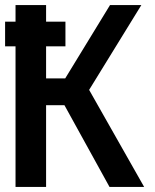

<svg xmlns="http://www.w3.org/2000/svg" viewBox="-27 -734 610 754"><path d="M34 0V-552H-7V-649H34V-714H154V-649H230V-552H154V-426H229L405 -714H528L323 -381L539 0H403L226 -321H154V0Z"/></svg>

Font: Noto Sans Mono SemiCondensed SemiBold
Style: Regular
Weight: 600
Width: 4
Designer: Monotype Design Team
Foundry: Monotype Imaging Inc.
Version: Version 2.014; ttfautohint (v1.8.4.7-5d5b)